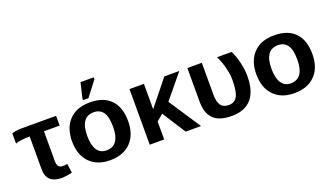

<svg xmlns="http://www.w3.org/2000/svg" viewBox="-69 -1219 2945 1714"><g transform="rotate(-20 1404.0 -362.5)"><path d="M131.8 -435.5Q91.8 -435.5 55.7 -429.7Q19.5 -423.8 8.8 -417.5V-514.2Q20.5 -520 46.6 -524.2Q72.8 -528.3 98.1 -528.3H429.7V-435.5H280.8V-152.3Q280.8 -118.7 293.2 -102.5Q305.7 -86.4 336.9 -86.4Q354 -86.4 376.5 -90.3L388.2 -3.4Q370.6 1.5 341.6 5.9Q312.5 10.3 291 10.3Q145 10.3 145 -122.6V-435.5Z M1018.1 -264.6Q1018.1 -136.2 946.8 -63.2Q875.5 9.8 749.5 9.8Q626 9.8 555.7 -63.5Q485.4 -136.7 485.4 -264.6Q485.4 -392.1 555.7 -465.1Q626 -538.1 752.4 -538.1Q881.8 -538.1 950 -467.5Q1018.1 -397 1018.1 -264.6ZM874.5 -264.6Q874.5 -358.9 843.8 -401.4Q813 -443.8 754.4 -443.8Q629.4 -443.8 629.4 -264.6Q629.4 -176.3 659.9 -130.1Q690.4 -84 748 -84Q874.5 -84 874.5 -264.6ZM862.8 -718.3 754.9 -577.6H703.6V-593.8L737.3 -736.3H862.8Z M1264.2 -170.4V0H1127V-528.3H1264.2V-287.1L1458 -528.3H1600.1L1414.6 -302.7L1614.3 0H1468.3L1326.2 -222.2Z M2155.8 -278.8Q2155.8 -136.2 2092.5 -63.2Q2029.3 9.8 1904.8 9.8Q1787.6 9.8 1732.2 -44.2Q1676.8 -98.1 1676.8 -211.4V-528.3H1814V-224.6Q1814 -158.2 1837.2 -124.8Q1860.4 -91.3 1913.1 -91.3Q1969.7 -91.3 1994.1 -137.7Q2018.6 -184.1 2018.6 -294.4Q2018.6 -331.1 2010 -374.5Q2001.5 -418 1987.8 -459Q1974.1 -500 1958 -528.3H2097.7Q2123 -477.5 2139.4 -409.2Q2155.8 -340.8 2155.8 -278.8Z M2768.6 -264.6Q2768.6 -136.2 2697.3 -63.2Q2626 9.8 2500 9.8Q2376.5 9.8 2306.2 -63.5Q2235.8 -136.7 2235.8 -264.6Q2235.8 -392.1 2306.2 -465.1Q2376.5 -538.1 2502.9 -538.1Q2632.3 -538.1 2700.4 -467.5Q2768.6 -397 2768.6 -264.6ZM2625 -264.6Q2625 -358.9 2594.2 -401.4Q2563.5 -443.8 2504.9 -443.8Q2379.9 -443.8 2379.9 -264.6Q2379.9 -176.3 2410.4 -130.1Q2440.9 -84 2498.5 -84Q2625 -84 2625 -264.6Z"/></g></svg>

Font: Arimo
Style: Bold
Weight: 700
Designer: Steve Matteson
Foundry: Monotype Imaging Inc.
Version: Version 1.33